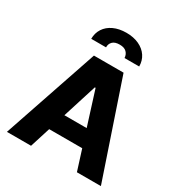

<svg xmlns="http://www.w3.org/2000/svg" viewBox="-212 -1089 1167 1239"><g transform="rotate(30 371.0 -469.5)"><path d="M20.5 0 260.7 -707H481.4L720.7 0H542L494.1 -151.4H248L200.2 0ZM454.1 -278.3 374 -532.2H368.2L288.1 -278.3ZM370.1 -939.5Q423.3 -939.5 463.9 -920.7Q504.4 -901.9 526.6 -868.4Q548.8 -835 548.8 -792H439.5Q438.5 -817.4 421.6 -834.5Q404.8 -851.6 370.1 -851.6Q334.5 -851.6 317.6 -834.5Q300.8 -817.4 301.8 -792H191.4Q191.4 -835 213.1 -868.4Q234.9 -901.9 275.4 -920.7Q315.9 -939.5 370.1 -939.5Z"/></g></svg>

Font: Pretendard JP ExtraBold
Style: Regular
Weight: 800
Designer: Base glyphs from Inter by Rasmus Andersson; Hangeul glyphs from Noto Sans CJK(Source Han Sans) by Jang Soo-young and Kan
Foundry: Kil Hyung-jin
Version: Version 1.309